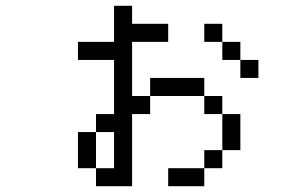

<svg xmlns="http://www.w3.org/2000/svg" viewBox="-20 -520 1040 665"><path d="M875 -250V-312.5H812.5V-250ZM562.5 -375V-437.5H437.5V-500H375Q375 -500 375 -375H250V-312.5H375V-125H312.5V-62.5H250Q250 -62.5 250 62.5H312.5V125H437.5Q437.5 125 437.5 -125H500V-187.5H437.5V-375ZM312.5 62.5Q312.5 62.5 312.5 -62.5H375Q375 -62.5 375 62.5ZM687.5 62.5H562.5V125H687.5ZM687.5 62.5H750V0H687.5ZM750 0H812.5Q812.5 0 812.5 -125H750Q750 -125 750 0ZM750 -125V-187.5H687.5V-125ZM500 -187.5H687.5V-250H500ZM812.5 -312.5V-375H750V-312.5ZM750 -375V-437.5H687.5V-375Z"/></svg>

Font: CalcUnifontExMono
Style: Regular
Weight: 500
Version: Version 15.0.06